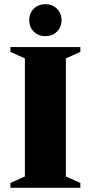

<svg xmlns="http://www.w3.org/2000/svg" viewBox="-20 -894 432 914"><path d="M362.5 -23V0H29.5V-23L98.5 -54V-616L29.5 -647V-670H362.5V-647L293.5 -616V-54ZM196 -722Q162 -722 140.5 -743.8Q119 -765.5 119 -797.5Q119 -830 140.5 -852Q162 -874 196 -874Q230 -874 251.5 -852Q273 -830 273 -797.5Q273 -765.5 251.5 -743.8Q230 -722 196 -722Z"/></svg>

Font: Newsreader 16pt ExtraBold
Style: Regular
Weight: 800
Designer: Hugues Gentile
Foundry: Production Type
Version: Version 1.003; ttfautohint (v1.8.3)